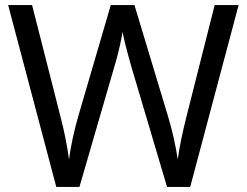

<svg xmlns="http://www.w3.org/2000/svg" viewBox="-20 -734 970 754"><path d="M917 -714 727 0H636L497 -468Q489 -497 481 -526Q473 -555 468 -577.5Q463 -600 461 -609Q460 -596 450.5 -553.5Q441 -511 427 -465L292 0H201L12 -714H106L217 -278Q229 -232 237.5 -189Q246 -146 251 -108Q256 -147 266 -193Q276 -239 289 -283L415 -714H508L639 -280Q653 -234 663 -188.5Q673 -143 678 -108Q683 -145 692 -188.5Q701 -232 713 -279L823 -714Z"/></svg>

Font: Noto Sans Siddham
Style: Regular
Weight: 400
Designer: Monotype Design Team
Foundry: Monotype Imaging Inc.
Version: Version 2.004; ttfautohint (v1.8.4.7-5d5b)